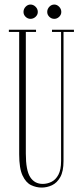

<svg xmlns="http://www.w3.org/2000/svg" viewBox="-20 -834 374 866"><path d="M168 12Q143.5 12 120.2 1Q97 -10 81.8 -42.2Q66.5 -74.5 66.5 -138V-690H20V-700H142.5V-690H96.5V-141Q96.5 -66 116.2 -35.2Q136 -4.5 172.5 -4.5Q193 -4.5 212 -13.8Q231 -23 243.2 -45.5Q255.5 -68 255.5 -108V-690H214.5V-700H313.5V-690H266.5V-108Q266.5 -61 251.8 -35Q237 -9 214.5 1.5Q192 12 168 12ZM225 -749Q212 -749 202.5 -758.2Q193 -767.5 193 -780Q193 -793.5 202.5 -803.5Q212 -813.5 225 -813.5Q237 -813.5 246.8 -803.5Q256.5 -793.5 256.5 -780Q256.5 -767.5 246.8 -758.2Q237 -749 225 -749ZM117.5 -749Q105 -749 95.5 -758.2Q86 -767.5 86 -780Q86 -793.5 95.5 -803.5Q105 -813.5 117.5 -813.5Q130.5 -813.5 140.5 -803.5Q150.5 -793.5 150.5 -780Q150.5 -767.5 140.5 -758.2Q130.5 -749 117.5 -749Z"/></svg>

Font: Imbue 100pt Thin
Style: Regular
Weight: 100
Designer: Tyler Finck
Foundry: Etcetera Type Company
Version: Version 1.102; ttfautohint (v1.8.3)